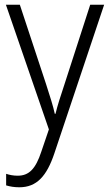

<svg xmlns="http://www.w3.org/2000/svg" viewBox="-20 -552 463 813"><path d="M5 -532 187 -4 155 90C131 163 103 192 55 192C37 192 21 189 6 184V233C23 238 40 241 62 241C136 241 178 193 210 98L421 -532H362L253 -195C237 -147 223 -104 215 -70H212C205 -103 193 -140 175 -196L64 -532Z"/></svg>

Font: Noto Sans Gujarati SemiCondensed Light
Style: Regular
Weight: 300
Width: 4
Designer: Jelle Bosma - Monotype Design Team, Universal Thirst
Foundry: Monotype Imaging Inc.
Version: Version 2.106